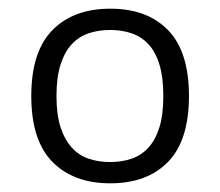

<svg xmlns="http://www.w3.org/2000/svg" viewBox="-20 -767 507 442"><path d="M234 -394Q260 -394 282.5 -401.5Q305 -409 321.5 -427Q338 -445 347 -474Q356 -503 356 -546Q356 -589 347 -618.5Q338 -648 321.5 -665.5Q305 -683 282.5 -690.5Q260 -698 234 -698Q207 -698 184.5 -690.5Q162 -683 145.5 -665.5Q129 -648 119.5 -618.5Q110 -589 110 -546Q110 -503 119.5 -474Q129 -445 145.5 -427Q162 -409 184.5 -401.5Q207 -394 234 -394ZM234 -345Q149 -345 100.5 -394.5Q52 -444 52 -546Q52 -648 100.5 -697.5Q149 -747 234 -747Q319 -747 367 -697.5Q415 -648 415 -546Q415 -444 367 -394.5Q319 -345 234 -345Z"/></svg>

Font: Encode Sans Normal
Style: Light
Weight: 300
Designer: Pablo Impallari, Andres Torresi
Foundry: Pablo Impallari, Andres Torresi
Version: Version 1.000; ttfautohint (v1.00) -l 8 -r 50 -G 200 -x 14 -